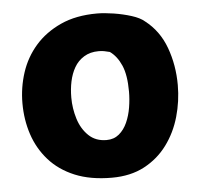

<svg xmlns="http://www.w3.org/2000/svg" viewBox="-45 -599 678 652"><g transform="rotate(-5 294.0 -273.0)"><path d="M309 -553Q333 -553 365 -548Q397 -543 425.5 -534Q454 -525 469 -512Q517 -475 539 -415Q561 -355 561 -287Q561 -232 546 -179.5Q531 -127 500 -85Q469 -43 422 -18Q375 7 311 7Q238 7 185 -15Q132 -37 97.5 -76Q63 -115 46.5 -165Q30 -215 30 -271Q30 -325 46.5 -375.5Q63 -426 97.5 -465.5Q132 -505 184.5 -529Q237 -553 309 -553ZM197 -276Q197 -239 208 -203.5Q219 -168 243 -145Q267 -122 304 -122Q329 -122 346.5 -136.5Q364 -151 374.5 -174.5Q385 -198 389.5 -225.5Q394 -253 394 -279Q394 -336 379.5 -369Q365 -402 341 -419Q330 -422 321.5 -423.5Q313 -425 303 -425Q274 -425 253 -412Q232 -399 220 -378Q208 -357 202.5 -331Q197 -305 197 -276Z"/></g></svg>

Font: Playpen Sans Arabic
Style: Bold
Weight: 700
Version: Version 2.000